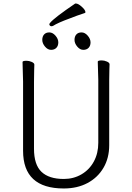

<svg xmlns="http://www.w3.org/2000/svg" viewBox="-20 -1052 750 1090"><path d="M538 -599 535 -702Q535 -705 540 -707Q545 -709 558.5 -709Q572 -709 587 -702.5Q602 -696 602 -687Q602 -671 601 -659L600 -597V-228Q600 -155 567.5 -99.5Q535 -44 477 -13Q419 18 342 18Q111 18 111 -196V-589Q111 -617 109 -660L108 -700Q108 -703 113 -705Q118 -707 131.5 -707Q145 -707 160 -700.5Q175 -694 175 -685Q175 -667 174 -654L173 -587V-208Q173 -117 215.5 -76.5Q258 -36 342 -36Q398 -36 443 -62.5Q488 -89 513 -135.5Q538 -182 538 -241ZM443 -868Q462 -868 478 -849.5Q494 -831 494 -811.5Q494 -792 483 -780.5Q472 -769 453 -769Q434 -769 418.5 -787.5Q403 -806 403 -825.5Q403 -845 413.5 -856.5Q424 -868 443 -868ZM260 -868Q279 -868 295 -849.5Q311 -831 311 -811.5Q311 -792 300 -780.5Q289 -769 270 -769Q251 -769 235.5 -787.5Q220 -806 220 -825.5Q220 -845 230.5 -856.5Q241 -868 260 -868ZM461 -978 417 -963 375 -947Q309 -923 281 -905Q276 -903 271.5 -903Q267 -903 263.5 -906.5Q260 -910 260 -915Q260 -917 265 -923Q288 -951 407 -1032Q409 -1032 411 -1032Q424 -1032 444.5 -1013.5Q465 -995 465 -983Q465 -979 461 -978Z"/></svg>

Font: Moon Stars Kai T Light
Style: Regular
Weight: 300
Designer: GuiWonder
Version: Version 1.101